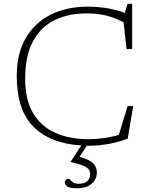

<svg xmlns="http://www.w3.org/2000/svg" viewBox="-20 -752 779 1004"><path d="M445.5 -24Q479 -24 521.2 -29.5Q563.5 -35 601.5 -47L647.5 -197.5H676.5L648 -27.5Q605.5 -10.5 552.5 -0.2Q499.5 10 448.5 10Q441 10 434 10L396 68Q452 84 469.2 104Q486.5 124 486.5 149.5Q486.5 184 460 208.2Q433.5 232.5 384 232.5Q345 232.5 332 223.5Q319 214.5 319 202.5Q319 195 324.5 188.8Q330 182.5 341 182.5Q343.5 182.5 348.2 189Q353 195.5 363 202.2Q373 209 391 209Q421.5 209 436.5 195Q451.5 181 451.5 159.5Q451.5 145.5 444.8 135Q438 124.5 416.5 115Q395 105.5 349.5 95.5V93.5L405 8.5Q244 -1 155.8 -88.5Q67.5 -176 67.5 -355Q67.5 -471 114 -551.8Q160.5 -632.5 243.8 -674.8Q327 -717 437 -717Q494.5 -717 543.5 -708.5Q592.5 -700 632.5 -684.5L647 -732H671V-495.5H642L626 -636Q575.5 -661.5 530.8 -671.8Q486 -682 433 -682Q337 -682 264.8 -646.2Q192.5 -610.5 152 -535.2Q111.5 -460 111.5 -340.5Q111.5 -230.5 153 -160.5Q194.5 -90.5 269.5 -57.2Q344.5 -24 445.5 -24Z"/></svg>

Font: Newsreader 6pt ExtraLight
Style: Regular
Weight: 275
Designer: Hugues Gentile
Foundry: Production Type
Version: Version 1.003; ttfautohint (v1.8.3)